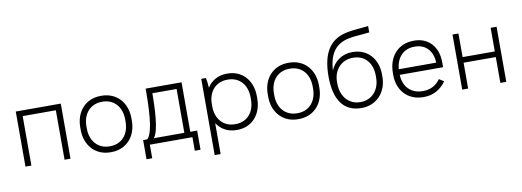

<svg xmlns="http://www.w3.org/2000/svg" viewBox="-68 -1159 4852 1785"><g transform="rotate(-10 2357.5 -267.0)"><path d="M88 0H144V-467H457V0H513V-520H88Z M890 6H898C1039 6 1136 -98 1136 -248V-272C1136 -422 1039 -526 898 -526H890C750 -526 653 -422 653 -272V-248C653 -98 750 6 890 6ZM891 -50C783 -50 711 -131 711 -249V-271C711 -389 783 -470 891 -470H898C1006 -470 1077 -389 1077 -271V-249C1077 -131 1006 -50 898 -50Z M1208 128H1262V0H1664V128H1718V-53H1653V-520H1314V-488C1313 -234 1292 -95 1247 -53H1208ZM1309 -53C1344 -93 1366 -217 1368 -442V-467H1597V-53Z M1839 200H1895V-92C1934 -31 1999 6 2080 6H2087C2225 6 2320 -98 2320 -248V-272C2320 -422 2225 -526 2087 -526H2080C1999 -526 1933 -488 1895 -426C1893 -461 1888 -499 1883 -520H1839ZM2075 -50C1967 -50 1895 -131 1895 -249V-271C1895 -389 1966 -470 2075 -470H2082C2190 -470 2261 -389 2261 -271V-249C2261 -131 2190 -50 2082 -50Z M2660 6H2668C2809 6 2906 -98 2906 -248V-272C2906 -422 2809 -526 2668 -526H2660C2520 -526 2423 -422 2423 -272V-248C2423 -98 2520 6 2660 6ZM2661 -50C2553 -50 2481 -131 2481 -249V-271C2481 -389 2553 -470 2661 -470H2668C2776 -470 2847 -389 2847 -271V-249C2847 -131 2776 -50 2668 -50Z M3259 6H3263C3400 6 3501 -98 3501 -246V-269C3501 -417 3407 -521 3267 -521H3262C3165 -521 3091 -464 3058 -384C3068 -549 3134 -624 3249 -651C3311 -665 3389 -665 3452 -674V-734C3393 -726 3305 -724 3231 -706C3087 -671 3008 -558 3008 -336C3008 -111 3095 6 3259 6ZM3258 -50C3151 -50 3077 -134 3077 -258V-273C3077 -385 3151 -468 3260 -468H3263C3373 -468 3442 -387 3442 -270V-248C3442 -132 3368 -50 3262 -50Z M3844 6H3850C3938 6 4008 -34 4059 -105L4014 -134C3979 -84 3926 -50 3855 -50H3846C3739 -50 3667 -123 3663 -234V-236H4072V-283C4072 -429 3984 -526 3851 -526H3844C3699 -526 3603 -421 3603 -264V-244C3603 -96 3700 6 3844 6ZM3663 -289C3672 -399 3739 -470 3840 -470H3849C3947 -470 4013 -399 4016 -292V-289Z M4211 0H4267V-244H4571V0H4627V-520H4571V-297H4267V-520H4211Z"/></g></svg>

Font: Fixel Text Light
Style: Regular
Weight: 300
Width: 4
Designer: AlfaBravo + MacPaw
Foundry: Kyrylo Tkachov, Marchela Mozhyna, Serhii Makarenko, Maria Weinstein, Zakhar Kryvoshyya
Version: Version 1.211